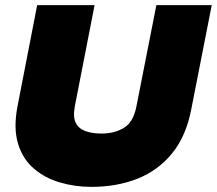

<svg xmlns="http://www.w3.org/2000/svg" viewBox="-20 -720 846 749"><path d="M336 9Q273 9 214.5 -8Q156 -25 112.5 -62Q69 -99 50.5 -159Q32 -219 48 -304L125 -700H349L272 -306Q264 -264 275.5 -241Q287 -218 313.5 -208.5Q340 -199 376 -199Q426 -199 463 -221Q500 -243 512 -304L590 -700H806L726 -293Q706 -189 651.5 -122Q597 -55 516.5 -23Q436 9 336 9Z"/></svg>

Font: REM Black
Style: Italic
Weight: 900
Italic angle: -11°
Designer: Octavio Pardo
Foundry: Ashler Design
Version: Version 1.005;gftools[0.9.28]